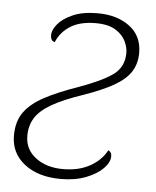

<svg xmlns="http://www.w3.org/2000/svg" viewBox="-45 -583 513 632"><g transform="rotate(5 211.5 -267.0)"><path d="M179 10Q104 10 58.5 -25.5Q13 -61 13 -119Q13 -166 35 -196.5Q57 -227 100 -250Q143 -273 206 -295Q285 -323 321.5 -349Q358 -375 358 -422Q358 -440 348.5 -460.5Q339 -481 315 -496Q291 -511 249 -511Q198 -511 166 -491Q134 -471 120 -437Q106 -440 106 -459Q106 -476 122 -495.5Q138 -515 170.5 -529.5Q203 -544 253 -544Q317 -544 358.5 -513Q400 -482 400 -426Q400 -390 383 -363.5Q366 -337 328.5 -315.5Q291 -294 228 -272Q163 -250 126 -228.5Q89 -207 73 -181.5Q57 -156 57 -122Q57 -77 93 -50Q129 -23 183 -23Q235 -23 272 -43.5Q309 -64 327 -98Q331 -96 334.5 -91.5Q338 -87 338 -79Q338 -59 318 -38.5Q298 -18 262 -4Q226 10 179 10Z"/></g></svg>

Font: Noto Serif ExtraLight
Style: Italic
Weight: 200
Italic angle: -12°
Designer: Monotype Design Team
Foundry: Monotype Imaging Inc.
Version: Version 2.014; ttfautohint (v1.8.4.7-5d5b)